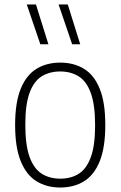

<svg xmlns="http://www.w3.org/2000/svg" viewBox="-20 -828 538 857"><path d="M249 9Q188.5 9 143.2 -18.8Q98 -46.5 72.8 -108Q47.5 -169.5 47.5 -270Q47.5 -370.5 72.5 -431.8Q97.5 -493 142.8 -520.8Q188 -548.5 249 -548.5Q309.5 -548.5 354.8 -521Q400 -493.5 425 -432.2Q450 -371 450 -270Q450 -170 425.2 -108.5Q400.5 -47 355.2 -19Q310 9 249 9ZM249 -30.5Q296.5 -30.5 331.2 -52.2Q366 -74 385.2 -126Q404.5 -178 404.5 -268.5Q404.5 -360.5 385.2 -413Q366 -465.5 331 -487.2Q296 -509 249 -509Q201.5 -509 166.5 -487.5Q131.5 -466 112.2 -414.2Q93 -362.5 93 -272Q93 -179.5 112.2 -127Q131.5 -74.5 166.5 -52.5Q201.5 -30.5 249 -30.5ZM302 -630.5 241.5 -808H282.5L338 -630.5ZM160 -630.5 99.5 -808H140.5L196 -630.5Z"/></svg>

Font: Encode Sans Semi Condensed ExtraLight
Style: Regular
Weight: 200
Width: 4
Designer: Multiple Designers
Foundry: Impallari Type
Version: Version 3.000; ttfautohint (v1.8.3) -l 8 -r 50 -G 200 -x 14 